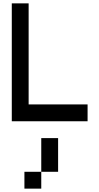

<svg xmlns="http://www.w3.org/2000/svg" viewBox="-20 -720 590 1140"><path d="M50 0H500V-100H150V-700H50ZM125 400H225V300H125ZM225 300H325V100H225Z"/></svg>

Font: LS-VG5000
Style: Regular
Weight: 400
Designer: Justin Bihan, 2021
Foundry: Justin Bihan, 2021
Version: Version 1.000;Glyphs 3.1.2 (3151)